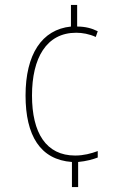

<svg xmlns="http://www.w3.org/2000/svg" viewBox="-20 -744 499 774"><path d="M291 -637V-724H266V-637C148 -625 83 -524 83 -359C83 -198 142 -100 270 -91V10H295V-91C328 -94 356 -102 374 -109V-135C347 -125 317 -117 283 -117C166 -117 109 -208 109 -359C109 -510 167 -612 287 -612C312 -612 340 -607 366 -595L374 -618C350 -630 324 -637 291 -637Z"/></svg>

Font: Noto Sans Condensed Thin
Style: Regular
Weight: 100
Width: 3
Designer: Monotype Design Team
Foundry: Monotype Imaging Inc.
Version: Version 2.013